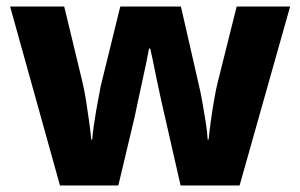

<svg xmlns="http://www.w3.org/2000/svg" viewBox="-20 -569 921 589"><path d="M485 -215Q481 -232 474.5 -261Q468 -290 461.5 -322Q455 -354 449.5 -380.5Q444 -407 441 -420H437Q435 -407 429.5 -380.5Q424 -354 417 -322Q410 -290 403.5 -260Q397 -230 393 -210L343 0H164L11 -549H177L232 -321Q238 -297 243.5 -263Q249 -229 253.5 -196Q258 -163 260 -141H263Q264 -157 267.5 -182Q271 -207 275.5 -232.5Q280 -258 284 -278Q288 -298 289 -305L349 -549H535L591 -304Q595 -288 600.5 -257.5Q606 -227 611 -195Q616 -163 617 -141H620Q622 -162 626.5 -195.5Q631 -229 637 -263.5Q643 -298 649 -321L706 -549H870L715 0H534Z"/></svg>

Font: Noto Sans Armenian ExtraBold
Style: Regular
Weight: 800
Version: Version 2.007